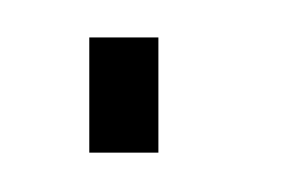

<svg xmlns="http://www.w3.org/2000/svg" viewBox="-20 -404 150 100"><path d="M26.5 -384.5V-324.5H62.5V-384.5Z"/></svg>

Font: Anybody ExtraCondensed ExtraLight
Style: Regular
Weight: 250
Width: 2
Version: Version 1.113;gftools[0.9.25]